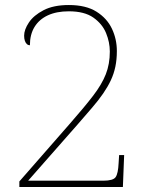

<svg xmlns="http://www.w3.org/2000/svg" viewBox="-20 -744 599 764"><path d="M57 0V-22L259 -253Q316 -318 350.5 -363Q385 -408 401 -448.5Q417 -489 417 -539Q417 -576 402 -612.5Q387 -649 351.5 -674Q316 -699 254 -699Q205 -699 170.5 -683Q136 -667 117.5 -637Q99 -607 99 -564Q92 -564 87 -568.5Q82 -573 79 -581.5Q76 -590 76 -602Q76 -626 95 -654.5Q114 -683 153.5 -703.5Q193 -724 254 -724Q322 -724 364 -697.5Q406 -671 425.5 -629.5Q445 -588 445 -541Q445 -507 439 -478.5Q433 -450 421 -424.5Q409 -399 390.5 -372Q372 -345 346.5 -315.5Q321 -286 289 -249L92 -25H391Q430 -25 440 -39Q450 -53 452 -95L454 -127H474L469 0Z"/></svg>

Font: Noto Serif Hebrew Thin
Style: Regular
Weight: 250
Version: Version 2.003